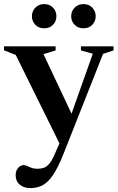

<svg xmlns="http://www.w3.org/2000/svg" viewBox="-25 -690 590 963"><path d="M343 -100.5 281 45 54 -414.5 -5 -437.5V-457.5H254V-437L193 -418.5ZM126.5 253.5Q95 253.5 74.2 236.2Q53.5 219 53.5 188.5Q53.5 173 59.5 161.8Q65.5 150.5 74.8 144.2Q84 138 93 138Q101 138 110.5 142.5Q120 147 133 151.8Q146 156.5 163 156.5Q181.5 156.5 195.5 151.2Q209.5 146 221.8 131.8Q234 117.5 246 91L295.5 -22L325 -95L440.5 -420.5L381 -437V-457.5H544.5V-437L492 -420L292 85.5Q265.5 151.5 240.8 188Q216 224.5 188.8 239Q161.5 253.5 126.5 253.5ZM196.5 -548Q169 -548 152 -565.8Q135 -583.5 135 -608.5Q135 -633.5 152 -651.5Q169 -669.5 196.5 -669.5Q224 -669.5 241 -651.5Q258 -633.5 258 -608.5Q258 -583.5 241 -565.8Q224 -548 196.5 -548ZM393.5 -548Q366.5 -548 349.2 -565.8Q332 -583.5 332 -608.5Q332 -633.5 349.2 -651.5Q366.5 -669.5 393.5 -669.5Q421 -669.5 438 -651.5Q455 -633.5 455 -608.5Q455 -583.5 438 -565.8Q421 -548 393.5 -548Z"/></svg>

Font: Newsreader 36pt SemiBold
Style: Regular
Weight: 600
Designer: Hugues Gentile
Foundry: Production Type
Version: Version 1.003